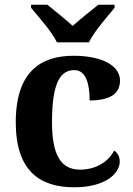

<svg xmlns="http://www.w3.org/2000/svg" viewBox="-20 -786 567 816"><path d="M222 -606H358C379 -651 436 -715 467 -753V-766H398C370 -744 319 -703 289 -676C259 -703 209 -744 181 -766H112V-753C143 -715 201 -651 222 -606ZM295 10C430 10 489 -50 489 -100C489 -118 481 -136 465 -146C442 -100 389 -65 320 -65C236 -65 201 -132 201 -267C201 -438 238 -488 296 -488C346 -488 361 -428 361 -359C466 -359 490 -401 490 -444C490 -503 421 -549 292 -549C154 -549 47 -482 47 -266C47 -61 148 10 295 10Z"/></svg>

Font: Noto Serif Malayalam
Style: Bold
Weight: 700
Designer: Indian type Foundry, Jelle Bosma, Monotype Design Team
Foundry: Monotype Imaging Inc.
Version: Version 2.104